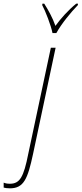

<svg xmlns="http://www.w3.org/2000/svg" viewBox="-153 -786 445 1046"><path d="M133 -606H154C182 -657 234 -720 271 -758L272 -766H262C217 -729 177 -684 149 -645C134 -689 108 -735 88 -766H78L77 -758C94 -727 125 -647 133 -606ZM-99 240C-23 240 -2 188 27 53L150 -526H124L1 52C-24 179 -45 215 -99 215C-114 215 -123 213 -133 209V236C-126 238 -114 240 -99 240Z"/></svg>

Font: Noto Sans ExtraCondensed Thin
Style: Italic
Weight: 100
Width: 2
Italic angle: -12°
Designer: Monotype Design Team
Foundry: Monotype Imaging Inc.
Version: Version 2.013